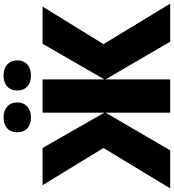

<svg xmlns="http://www.w3.org/2000/svg" viewBox="27 -1003 972 1074"><g transform="rotate(-90 513.0 -466.0)"><path d="M222.2 -373 14.2 -713.9H222.2L419.9 -368.2V-713.9H606V-368.2L805.2 -713.9H1013.2L803.2 -373L1029.8 0H816.9L606 -361.8V0H419.9V-361.8L209 0H-3.9ZM310.1 -855Q310.1 -891.6 332.5 -911.9Q355 -932.1 393.1 -932.1Q431.6 -932.1 454.3 -911.4Q477.1 -890.6 477.1 -855Q477.1 -820.3 454.3 -799.6Q431.6 -778.8 393.1 -778.8Q355 -778.8 332.5 -798.8Q310.1 -818.8 310.1 -855ZM543.9 -855Q543.9 -891.6 566.4 -911.9Q588.9 -932.1 627.9 -932.1Q667 -932.1 689.7 -911.1Q712.4 -890.1 712.4 -855Q712.4 -820.3 689.7 -799.6Q667 -778.8 627.9 -778.8Q588.4 -778.8 566.2 -799.1Q543.9 -819.3 543.9 -855Z"/></g></svg>

Font: Black Ops One [rus by aLiNcE]
Style: Regular
Weight: 400
Designer: James Grieshaber
Foundry: James Grieshaber
Version: Version 1.002;May 25, 2024;FontCreator 13.0.0.2680 64-bit